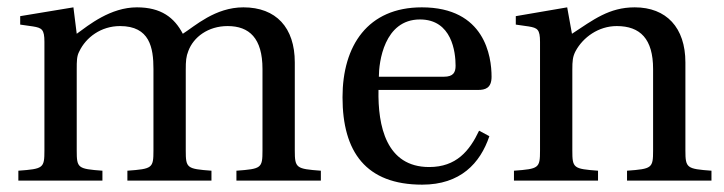

<svg xmlns="http://www.w3.org/2000/svg" viewBox="-20 -492 1971 523"><path d="M30 0H259V-27C192 -32 189 -34 189 -82V-302C189 -326 189 -339 196 -352C214 -390 255 -421 307 -421C388 -421 398 -362 398 -304V-82C398 -34 395 -32 327 -27V0H556V-27C489 -32 486 -34 486 -82V-302C486 -326 487 -338 493 -353C507 -391 547 -421 600 -421C659 -421 695 -388 695 -304V-82C695 -34 692 -32 624 -27V0H854V-27C787 -32 783 -34 783 -82V-322C783 -417 732 -472 643 -472C566 -472 511 -421 478 -400C455 -444 419 -472 353 -472C281 -472 222 -424 189 -400L180 -472L35 -448V-425L70 -420C94 -416 101 -412 101 -378V-82C101 -34 98 -32 30 -27Z M913 -227C913 -78 977 11 1130 11C1234 11 1288 -47 1313 -121L1285 -136C1259 -81 1223 -37 1149 -37C1032 -37 1009 -149 1011 -247H1282C1302 -247 1319 -252 1319 -283C1319 -338 1301 -472 1129 -472C982 -472 913 -368 913 -227ZM1012 -283C1012 -322 1026 -439 1124 -439C1211 -439 1221 -350 1221 -313C1221 -295 1215 -283 1189 -283Z M1380 0H1609V-27C1542 -32 1539 -34 1539 -82V-302C1539 -326 1540 -338 1548 -353C1568 -390 1610 -421 1660 -421C1724 -421 1759 -386 1759 -304V-82C1759 -34 1756 -32 1688 -27V0H1918V-27C1851 -32 1847 -34 1847 -82V-322C1847 -417 1795 -472 1709 -472C1639 -472 1596 -438 1538 -400L1525 -472L1385 -448V-425L1420 -420C1444 -416 1451 -412 1451 -378V-82C1451 -34 1448 -32 1380 -27Z"/></svg>

Font: erewhon
Style: Regular
Weight: 400
Version: Version 1.0.0